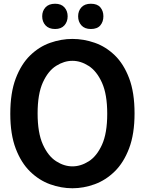

<svg xmlns="http://www.w3.org/2000/svg" viewBox="-20 -992 774 1026"><path d="M367 14Q307 14 248 -7.2Q189 -28.5 141 -75.2Q93 -122 64 -198Q35 -274 35 -384Q35 -496 64 -572.5Q93 -649 141 -695.8Q189 -742.5 248 -763.2Q307 -784 367 -784Q427 -784 486 -763.5Q545 -743 593 -696.8Q641 -650.5 670 -574.2Q699 -498 699 -386Q699 -276 670 -199.5Q641 -123 593 -76Q545 -29 486 -7.5Q427 14 367 14ZM367 -103Q411.5 -103 454.2 -130Q497 -157 525 -218.5Q553 -280 553 -384Q553 -488 525 -550Q497 -612 454.2 -639.5Q411.5 -667 367 -667Q322.5 -667 279.8 -640Q237 -613 209 -551.5Q181 -490 181 -386Q181 -282 209 -220Q237 -158 279.8 -130.5Q322.5 -103 367 -103ZM274.5 -837Q241 -837 223.2 -856.5Q205.5 -876 205.5 -905Q205.5 -933.5 223.2 -952.8Q241 -972 274.5 -972Q307 -972 324.2 -952.8Q341.5 -933.5 341.5 -905Q341.5 -876 324.2 -856.5Q307 -837 274.5 -837ZM465.5 -837Q432.5 -837 415 -856.5Q397.5 -876 397.5 -905Q397.5 -933.5 415 -952.8Q432.5 -972 465.5 -972Q500 -972 516.2 -952.8Q532.5 -933.5 532.5 -905Q532.5 -876 516.2 -856.5Q500 -837 465.5 -837Z"/></svg>

Font: Junction
Style: Bold
Weight: 700
Designer: Caroline Hadilaksono
Foundry: Caroline Hadilaksono, Tyler Finck, The League of Moveable Type
Version: Version 2.000; ttfautohint (v1.8.3)